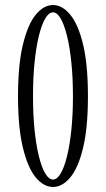

<svg xmlns="http://www.w3.org/2000/svg" viewBox="-20 -731 421 762"><path d="M190.5 11Q153 11 121.5 -27.2Q90 -65.5 70.8 -145.2Q51.5 -225 51.5 -349Q51.5 -473.5 70.8 -553.5Q90 -633.5 121.5 -672.2Q153 -711 190.5 -711Q227.5 -711 259.2 -672.2Q291 -633.5 310 -553.5Q329 -473.5 329 -349Q329 -225 310 -145.2Q291 -65.5 259.2 -27.2Q227.5 11 190.5 11ZM190.5 -18.5Q206.5 -18.5 220.8 -42.5Q235 -66.5 246 -110.8Q257 -155 263.2 -215.5Q269.5 -276 269.5 -349Q269.5 -422.5 263.2 -483.2Q257 -544 246 -588.5Q235 -633 220.8 -657.5Q206.5 -682 190.5 -682Q174 -682 159.8 -658Q145.5 -634 134.5 -589.5Q123.5 -545 117.2 -484Q111 -423 111 -349Q111 -275.5 117.2 -214.8Q123.5 -154 134.5 -110Q145.5 -66 159.8 -42.2Q174 -18.5 190.5 -18.5Z"/></svg>

Font: Imbue 24pt Light
Style: Regular
Weight: 300
Designer: Tyler Finck
Foundry: Etcetera Type Company
Version: Version 1.102